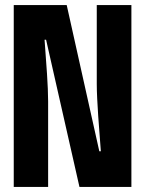

<svg xmlns="http://www.w3.org/2000/svg" viewBox="-20 -734 570 754"><path d="M34 0H169V-336C169 -396 162 -482 155 -578H161L292 0H496V-714H360V-404C360 -340 370 -218 376 -140H370L242 -714H34Z"/></svg>

Font: Noto Sans Mono Condensed ExtraBold
Style: Regular
Weight: 800
Width: 3
Designer: Monotype Design Team
Foundry: Monotype Imaging Inc.
Version: Version 2.014